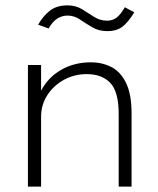

<svg xmlns="http://www.w3.org/2000/svg" viewBox="-20 -695 590 715"><path d="M84 0V-453H133V-357Q158 -406 207 -434.5Q256 -463 319 -463Q360 -463 394.5 -445.5Q429 -428 449.5 -386Q470 -344 470 -272V0H422V-270Q422 -354 390.5 -386.5Q359 -419 303 -419Q257 -419 218.5 -398Q180 -377 156.5 -341Q133 -305 133 -260V0ZM445 -668 480 -649Q456 -610 434.5 -594.5Q413 -579 380 -579Q348 -579 323.5 -593.5Q299 -608 277.5 -622.5Q256 -637 232 -637Q211 -637 193.5 -626Q176 -615 161 -589L122 -603Q140 -635 165.5 -655Q191 -675 231 -675Q262 -675 285 -661Q308 -647 330 -632.5Q352 -618 379 -618Q398 -618 413 -628.5Q428 -639 445 -668Z"/></svg>

Font: Inconsolata SemiExpanded Light
Style: Regular
Weight: 300
Width: 6
Monospace: yes
Designer: Raph Levien, Cyreal, Brenton Simpson
Foundry: Raph Levien, Cyreal, Google
Version: Version 3.001; ttfautohint (v1.8.2.53-6de2)